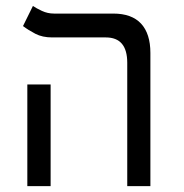

<svg xmlns="http://www.w3.org/2000/svg" viewBox="-20 -632 626 652"><path d="M412.1 0V-418.9Q412.1 -504.9 339.4 -504.9H157.2Q124 -504.9 100.1 -517.3Q76.2 -529.8 58.1 -543.5L91.8 -611.8Q103 -604 122.3 -595Q141.6 -585.9 163.6 -585.9H364.7Q427.2 -585.9 459 -551.8Q490.7 -517.6 490.7 -452.1V0ZM72.8 0V-345.2H151.9V0Z"/></svg>

Font: Cascadia Code NF SemiLight
Style: Regular
Weight: 350
Monospace: yes
Designer: Aaron Bell
Foundry: Saja Typeworks
Version: Version 2404.023; ttfautohint (v1.8.4)